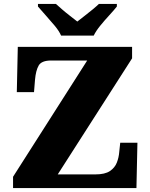

<svg xmlns="http://www.w3.org/2000/svg" viewBox="-20 -951 761 971"><path d="M46 0V-57L421 -645H239Q190 -645 175.5 -619.5Q161 -594 157 -547L152 -485H65L70 -714H648V-656L272 -69H462Q511 -69 536 -86Q561 -103 571 -129Q581 -155 583 -182L588 -229H675L670 0ZM289 -771Q279 -794 257 -820.5Q235 -847 211.5 -873Q188 -899 172 -918V-931H263Q274 -921 293.5 -904Q313 -887 334.5 -870.5Q356 -854 371 -842Q386 -854 407.5 -870.5Q429 -887 449.5 -904Q470 -921 480 -931H571V-918Q556 -899 532 -873Q508 -847 486.5 -820.5Q465 -794 454 -771Z"/></svg>

Font: Noto Serif Sinhala Black
Style: Regular
Weight: 900
Designer: Jelle Bosma - Monotype Design Team
Foundry: Monotype Imaging Inc.
Version: Version 2.007; ttfautohint (v1.8.4.7-5d5b)